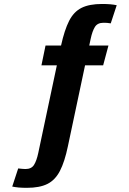

<svg xmlns="http://www.w3.org/2000/svg" viewBox="-20 -726 640 953"><path d="M177 0 283 -500Q300 -577 323 -622.3Q346 -667.7 384.7 -687Q423.3 -706.3 486.7 -706.3Q509.7 -706.3 528 -704.7Q546.3 -703 559.3 -700L529.7 -610Q519.3 -612 511 -612.5Q502.7 -613 493.7 -613Q464 -613 451.2 -592.5Q438.3 -572 430 -533L317 0ZM423 -500 317 0Q301 77 277.5 122.3Q254 167.7 215.3 187Q176.7 206.3 113.3 206.3Q90.3 206.3 72.5 204.7Q54.7 203 40.7 200L70.3 110Q81.3 111 89.3 112Q97.3 113 106.3 113Q136 113 148.8 92.5Q161.7 72 170 33L283 -500ZM185.7 -401.7 206 -500H518.3L492 -401.7Z"/></svg>

Font: Epunda Sans Light
Style: Italic
Weight: 300
Italic angle: -12.0243°
Designer: Simon Atzbach
Foundry: typofactur
Version: Version 2.204